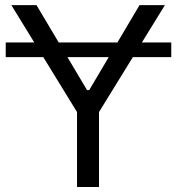

<svg xmlns="http://www.w3.org/2000/svg" viewBox="-20 -748 708 768"><path d="M665 -578.1V-519.5H2.9V-578.1ZM25.4 -727.5H126L328.1 -387.7H336.9L538.1 -727.5H639.6L376 -299.8V0H288.1V-299.8Z"/></svg>

Font: Inter
Style: Regular
Weight: 400
Designer: Rasmus Andersson
Foundry: rsms
Version: Version 4.000;git-8c9346024